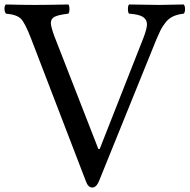

<svg xmlns="http://www.w3.org/2000/svg" viewBox="-20 -822 850 857"><path d="M556 -761Q551 -766 551 -781Q551 -797 556 -802Q658 -800 691 -800Q726 -800 800 -802Q806 -796 806 -781Q806 -767 800 -761Q772 -758 752 -748.5Q732 -739 718 -720.5Q704 -702 697 -688Q690 -674 678 -646L422 -14Q410 15 392 15Q373 15 363 -14L119 -649Q93 -717 74.5 -737Q56 -757 7 -761Q0 -768 0 -784Q0 -796 6 -802Q88 -800 135 -800Q185 -800 285 -802Q290 -797 290 -781Q290 -766 285 -761Q242 -756 224.5 -747.5Q207 -739 207 -719Q207 -704 222 -662L419 -157H425L621 -655Q636 -695 636 -713Q636 -735 618 -746.5Q600 -758 556 -761Z"/></svg>

Font: Indiction Unicode
Style: Normal
Weight: 500
Version: Version 1.1